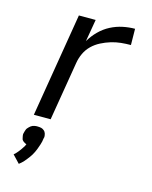

<svg xmlns="http://www.w3.org/2000/svg" viewBox="-116 -604 733 928"><g transform="rotate(15 250.0 -140.0)"><path d="M78 0 164 -520H248L229 -409Q245 -437 269 -461Q293 -485 322 -500Q351 -515 382 -521.5Q413 -528 443 -528L444 -447Q420 -447 395 -444.5Q370 -442 345.5 -434.5Q321 -427 297.5 -415Q274 -403 255.5 -385Q237 -367 226 -343.5Q215 -320 211 -295L162 0ZM69 248 33 210Q38 206 41.5 202.5Q45 199 48.5 194.5Q52 190 55.5 186Q59 182 62 177.5Q65 173 69 167Q73 161 75 158L76 156L80 147Q77 146 74 144.5Q71 143 68 141Q65 139 62.5 137Q60 135 58 132Q56 129 55.5 125.5Q55 122 54 119Q53 116 52.5 111Q52 106 52 104L53 99Q54 94 55.5 89.5Q57 85 58.5 80.5Q60 76 63 72.5Q66 69 70 65Q74 61 77.5 58.5Q81 56 85.5 54Q90 52 96 51Q102 50 104 50H111Q115 50 120 50.5Q125 51 129 52Q133 53 136.5 55Q140 57 143.5 60Q147 63 149 66.5Q151 70 152.5 74Q154 78 154.5 83.5Q155 89 155 91L153 99Q152 107 150.5 114.5Q149 122 146.5 129Q144 136 141.5 143.5Q139 151 136 158.5Q133 166 129.5 173Q126 180 122 187Q118 194 113 200.5Q108 207 103 213.5Q98 220 91 228Q84 236 81 238Z"/></g></svg>

Font: Iosevka Aile Oblique
Style: Regular
Weight: 400
Italic angle: -9°
Designer: Belleve Invis
Foundry: Belleve Invis
Version: Version 31.1.0; ttfautohint (v1.8.4)